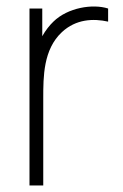

<svg xmlns="http://www.w3.org/2000/svg" viewBox="-20 -566 375 586"><path d="M70 0H112V-266C112 -332 112 -415 169 -468C212 -508 265 -510 310 -500V-540C263 -555 187 -543 143 -500C131.5 -489 119 -473.5 109 -455.5V-540H70Z"/></svg>

Font: Hauora ExtraLight
Style: Regular
Weight: 200
Designer: Mikhail Sharanda
Foundry: WCYS & Co.
Version: Version 1.010